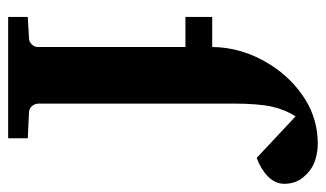

<svg xmlns="http://www.w3.org/2000/svg" viewBox="-180 -600 780 459"><g transform="rotate(90 209.5 -370.0)"><path d="M418.9 -660.2Q418.9 -638.2 401.1 -620.8Q383.3 -603.5 356.9 -594.2L257.8 -687Q241.7 -662.6 234.4 -630.4Q227.1 -598.1 227.1 -534.2V-73.2Q227.1 -64 233.2 -56.9Q239.3 -49.8 249 -49.8L310.1 -46.9V0H20V-46.9L70.8 -49.8Q79.1 -49.8 85.4 -56.2Q91.8 -62.5 91.8 -70.8V-484.9Q91.8 -560.1 134.8 -627.9Q167.5 -678.7 216.1 -709.5Q264.6 -740.2 323.2 -740.2Q345.2 -740.2 366 -732.7Q386.7 -725.1 402.8 -706.1Q418.9 -687 418.9 -660.2ZM20 -423.8V-487.8H129.9V-423.8Z"/></g></svg>

Font: Veleka
Style: Bold
Weight: 700
Designer: Stefan Peev, Context Ltd, 2016; SIL International, 1997-2014.
Foundry: Stefan Peev, Context Ltd, 2016
Version: Version 1.000